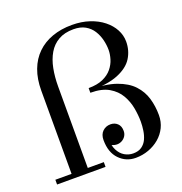

<svg xmlns="http://www.w3.org/2000/svg" viewBox="-137 -879 954 1007"><g transform="rotate(-20 340.0 -375.0)"><path d="M105 0V-491Q105 -556 123.8 -606Q142.5 -656 177.8 -690.2Q213 -724.5 262.5 -742.2Q312 -760 373 -760Q426.5 -760 470.5 -745.2Q514.5 -730.5 546 -705.2Q577.5 -680 594.5 -648Q611.5 -616 611.5 -581Q611.5 -531 586.2 -490.5Q561 -450 502.2 -426Q443.5 -402 343 -402V-418.5Q391.5 -418.5 423.8 -433Q456 -447.5 475 -470.8Q494 -494 502 -520.8Q510 -547.5 510 -571.5Q510 -598.5 503 -627.2Q496 -656 480.5 -680.8Q465 -705.5 438.5 -720.8Q412 -736 373 -736Q323 -736 288.8 -716.2Q254.5 -696.5 234 -661.5Q213.5 -626.5 204.5 -580.5Q195.5 -534.5 195.5 -481V0ZM14.5 0V-26.5H285V0ZM451 10Q397.5 10 360.2 -28.2Q323 -66.5 323 -135.5Q323 -166.5 341 -183.8Q359 -201 385 -201Q408 -201 423.5 -186.5Q439 -172 439 -145Q439 -129 431 -116.5Q423 -104 410 -97Q397 -90 382 -90Q371 -90 357.8 -95Q344.5 -100 334.5 -110.2Q324.5 -120.5 324 -135.5H350Q350 -95 363.5 -68.8Q377 -42.5 399 -29.5Q421 -16.5 446.5 -16.5Q476 -16.5 494.5 -29.8Q513 -43 522.8 -64.2Q532.5 -85.5 536.2 -110.8Q540 -136 540 -160Q540 -195.5 532.8 -235.8Q525.5 -276 505 -311.5Q484.5 -347 445.5 -369.8Q406.5 -392.5 343 -392.5V-409Q433.5 -409 491.8 -388.5Q550 -368 582.5 -333Q615 -298 628 -253.5Q641 -209 641 -160Q641 -122.5 625.8 -91.2Q610.5 -60 584 -37.5Q557.5 -15 523.2 -2.5Q489 10 451 10Z"/></g></svg>

Font: Bodoni Moda 9pt
Style: Regular
Weight: 400
Designer: Owen Earl
Foundry: indestructible type
Version: Version 2.005